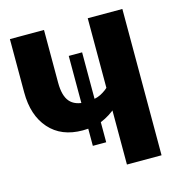

<svg xmlns="http://www.w3.org/2000/svg" viewBox="-104 -786 826 879"><g transform="rotate(-15 309.5 -346.5)"><path d="M261.6 -549.3H324.9V-123.1H261.6ZM21.3 -693.4H182.9V-443.5Q182.9 -381.3 207.3 -353Q231.6 -324.8 282.8 -324.8Q325.9 -324.8 353.5 -338.5Q381.1 -352.3 400.5 -373.7L404.9 -268.3Q367.1 -235.6 327.5 -219.4Q287.9 -203.3 235.8 -203.3Q134.8 -203.3 78.1 -267.4Q21.3 -331.5 21.3 -440.8ZM390.2 -693.4H554.3V0H390.2Z"/></g></svg>

Font: Fira Sans Variable
Style: Regular
Weight: 400
Designer: Carrois Corporate & Edenspiekermann AG
Foundry: Carrois Corporate GbR & Edenspiekermann AG
Version: Version 4.202